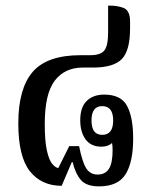

<svg xmlns="http://www.w3.org/2000/svg" viewBox="-20 -652 532 682"><path d="M332 10Q287 10 267.5 -12.5Q248 -35 238 -76H235L199 8Q127 8 86 -44Q45 -96 45 -214Q45 -337 96 -396.5Q147 -456 267 -456H301Q337 -456 350.5 -472.5Q364 -489 364 -537V-632Q395 -633 418.5 -624Q442 -615 442 -576V-551Q442 -472 412.5 -442Q383 -412 310 -412H274Q210 -412 174.5 -365.5Q139 -319 139 -212Q139 -151 146.5 -117.5Q154 -84 165 -70.5Q176 -57 187 -55L226 -133H261Q272 -77 286 -54.5Q300 -32 327 -32Q354 -32 367 -52.5Q380 -73 380 -119Q380 -134 378 -144Q364 -131 340 -131Q303 -131 284 -157Q265 -183 265 -225Q265 -271 288 -293.5Q311 -316 350 -316Q410 -316 431.5 -275.5Q453 -235 453 -160Q453 -76 426 -33Q399 10 332 10ZM343 -173Q382 -173 382 -224Q382 -275 343 -275Q305 -275 305 -224Q305 -173 343 -173Z"/></svg>

Font: Noto Serif Thai ExtraCondensed Medium
Style: Regular
Weight: 500
Width: 2
Designer: Monotype Design Team
Foundry: Monotype Imaging Inc.
Version: Version 2.002; ttfautohint (v1.8.4.7-5d5b)